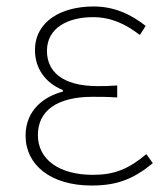

<svg xmlns="http://www.w3.org/2000/svg" viewBox="-20 -560 514 593"><path d="M263 13C342 13 392 -7 452 -56L432 -84C376 -37 332 -20 267 -20C163 -20 97 -67 97 -143C97 -217 155 -261 266 -261C291 -261 311 -261 342 -259V-296C315 -294 302 -294 282 -294C170 -294 125 -341 125 -403C125 -474 190 -507 267 -507C322 -507 366 -487 412 -452L430 -480C384 -516 333 -540 269 -540C169 -540 88 -494 88 -405C88 -350 119 -304 174 -282V-277C116 -262 59 -220 59 -141C59 -51 136 13 263 13Z"/></svg>

Font: Noto Sans CJK SC Thin
Style: Regular
Weight: 100
Designer: Ryoko NISHIZUKA 西塚涼子 (kana, bopomofo & ideographs); Paul D. Hunt (Latin, Greek & Cyrillic); Sandoll Communications 산돌커뮤니
Foundry: Adobe
Version: Version 2.004;hotconv 1.0.118;makeotfexe 2.5.65603